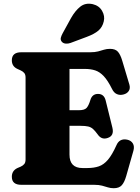

<svg xmlns="http://www.w3.org/2000/svg" viewBox="-20 -976 740 1014"><path d="M42.5 -657.5Q42.5 -700 92.5 -700H456.5Q481.5 -700 498.2 -704.5Q515 -709 529.2 -713.5Q543.5 -718 561 -718Q589 -718 602.5 -703Q616 -688 626 -654L663.5 -528.5Q669 -509 659.8 -495.2Q650.5 -481.5 632 -477Q614 -472 597.8 -478.8Q581.5 -485.5 571.5 -506.5Q549 -551.5 527.8 -574Q506.5 -596.5 482.8 -604.2Q459 -612 428 -612H347V-394H397Q426 -394 437 -405.8Q448 -417.5 457 -447Q466.5 -480 497.5 -480Q529.5 -480 538 -445.5L573.5 -302Q584 -259 549 -247.5Q516.5 -236 496 -266Q482.5 -284.5 471.5 -294.5Q460.5 -304.5 445.5 -308Q430.5 -311.5 405 -311.5H347V-159.5Q347 -88.5 416 -88.5H440.5Q476 -88.5 502 -97.5Q528 -106.5 550 -132.2Q572 -158 594.5 -208Q610.5 -246.5 651.5 -238.5Q672.5 -234 681.8 -218.2Q691 -202.5 684.5 -179.5L646.5 -46Q637 -13 623 2.5Q609 18 580.5 18Q564 18 549.8 13.5Q535.5 9 518.8 4.5Q502 0 477 0H92.5Q42.5 0 42.5 -42.5Q42.5 -74.5 72 -88.5L89.5 -96Q101.5 -101.5 108.2 -109.8Q115 -118 115 -134V-566Q115 -582 108.2 -590.2Q101.5 -598.5 89.5 -604L72 -612Q42.5 -625.5 42.5 -657.5ZM355 -880.5Q377 -919.5 404.2 -941Q431.5 -962.5 470 -954Q503.5 -946 519.2 -918.5Q535 -891 528 -863Q521 -832.5 499.5 -814.2Q478 -796 437.5 -781L352 -749Q339.5 -744.5 326.5 -745.8Q313.5 -747 306 -756Q298.5 -765.5 301.2 -776.5Q304 -787.5 310.5 -799.5Z"/></svg>

Font: Fraunces 9pt S050 Black
Style: Regular
Weight: 900
Version: Version 1.000; ttfautohint (v1.8.3)